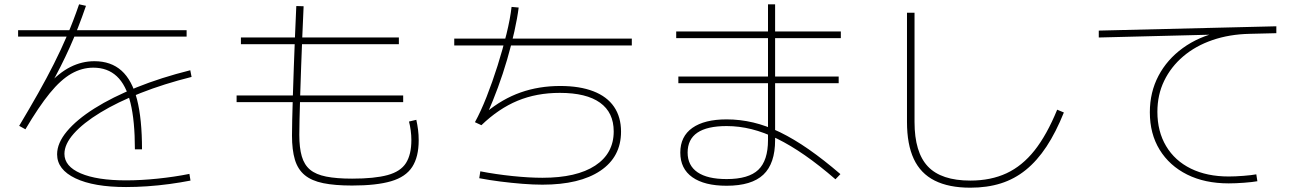

<svg xmlns="http://www.w3.org/2000/svg" viewBox="-20 -829 6040 891"><path d="M606 -136Q606 -268 585.5 -351.5Q565 -435 522 -475Q479 -515 413 -515Q360 -515 311 -487Q262 -459 211 -396.5Q160 -334 98 -229L69 -245Q118 -327 157.5 -397Q197 -467 230 -532.5Q263 -598 292 -665.5Q321 -733 347 -809L379 -802Q343 -697 303.5 -609Q264 -521 212 -428L201 -433Q253 -491 306.5 -518Q360 -545 418 -545Q495 -545 544 -501Q593 -457 616 -367Q639 -277 639 -136ZM565 39Q415 39 330 -1.5Q245 -42 245 -113Q245 -165 290.5 -219.5Q336 -274 418.5 -326Q501 -378 614 -423.5Q727 -469 863 -503L869 -472Q741 -440 633 -397.5Q525 -355 445.5 -306.5Q366 -258 322.5 -209Q279 -160 279 -115Q279 -57 354.5 -24.5Q430 8 565 8Q634 8 711.5 0Q789 -8 859 -22L864 9Q818 18 766.5 25Q715 32 663.5 35.5Q612 39 565 39ZM64 -659V-689H846V-659Z M1614 32Q1534 32 1480 21Q1426 10 1394 -16.5Q1362 -43 1348.5 -88Q1335 -133 1335 -200Q1335 -224 1336 -271.5Q1337 -319 1339 -382Q1341 -445 1343.5 -517Q1346 -589 1349 -662Q1352 -735 1355 -801L1389 -800Q1386 -735 1383 -663Q1380 -591 1377.5 -519.5Q1375 -448 1373 -385Q1371 -322 1370 -274.5Q1369 -227 1369 -203Q1369 -143 1380.5 -103.5Q1392 -64 1419 -41.5Q1446 -19 1494 -9.5Q1542 0 1614 0Q1718 0 1778.5 -16.5Q1839 -33 1864 -72.5Q1889 -112 1889 -179Q1889 -201 1886 -223.5Q1883 -246 1878 -265L1912 -273Q1917 -250 1920 -227Q1923 -204 1923 -178Q1923 -101 1893 -54.5Q1863 -8 1795 12Q1727 32 1614 32ZM1078 -355V-386H1851V-355ZM1098 -624V-655H1831V-624Z M2497 28Q2455 28 2404.5 24Q2354 20 2302.5 13.5Q2251 7 2204 -2L2209 -34Q2281 -20 2358.5 -12Q2436 -4 2497 -4Q2656 -4 2742 -60.5Q2828 -117 2828 -219Q2828 -307 2764.5 -352.5Q2701 -398 2578 -398Q2470 -398 2382 -361.5Q2294 -325 2214 -248L2184 -262Q2211 -311 2238 -379.5Q2265 -448 2289 -524Q2313 -600 2330.5 -671.5Q2348 -743 2354 -797L2387 -794Q2381 -746 2367 -683Q2353 -620 2333.5 -553Q2314 -486 2290.5 -422.5Q2267 -359 2244 -307H2235Q2311 -370 2396 -400Q2481 -430 2580 -430Q2670 -430 2733.5 -405.5Q2797 -381 2829.5 -333.5Q2862 -286 2862 -218Q2862 -101 2766 -36.5Q2670 28 2497 28ZM2088 -618V-650H2912V-618Z M3352 33Q3249 33 3193 -6.5Q3137 -46 3137 -121Q3137 -196 3193 -235.5Q3249 -275 3352 -275Q3414 -275 3475.5 -260.5Q3537 -246 3600.5 -215Q3664 -184 3733 -136Q3802 -88 3880 -21L3857 3Q3782 -62 3715 -108.5Q3648 -155 3587 -185Q3526 -215 3468 -229.5Q3410 -244 3352 -244Q3171 -244 3171 -121Q3171 -61 3217 -29.5Q3263 2 3352 2Q3454 2 3499 -41Q3544 -84 3544 -179V-809H3577V-179Q3577 -70 3522.5 -18.5Q3468 33 3352 33ZM3128 -443V-474H3872V-443ZM3118 -652V-683H3882V-652Z M4483 42Q4383 42 4317.5 9Q4252 -24 4220.5 -91.5Q4189 -159 4189 -263V-770H4224V-263Q4224 -122 4286 -56.5Q4348 9 4483 9Q4578 9 4651 -25Q4724 -59 4781 -131Q4838 -203 4886 -320L4917 -307Q4880 -215 4836.5 -149Q4793 -83 4740.5 -40.5Q4688 2 4624.5 22Q4561 42 4483 42Z M5682 22Q5571 22 5489 -19Q5407 -60 5361.5 -134Q5316 -208 5316 -308Q5316 -401 5356 -477Q5396 -553 5469 -606Q5542 -659 5640 -681L5638 -669L5079 -655V-687L5903 -707V-675L5779 -672Q5685 -670 5606.5 -643Q5528 -616 5471 -567.5Q5414 -519 5382.5 -454Q5351 -389 5351 -310Q5351 -219 5391.5 -151Q5432 -83 5506.5 -46.5Q5581 -10 5682 -10Q5712 -10 5750.5 -13Q5789 -16 5810 -20L5815 12Q5793 16 5753.5 19Q5714 22 5682 22Z"/></svg>

Font: M PLUS 1 Thin ExtraLight
Style: Regular
Weight: 250
Version: Version 1.001